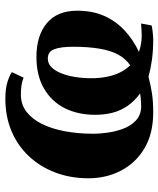

<svg xmlns="http://www.w3.org/2000/svg" viewBox="44 -640 606 735"><g transform="rotate(-90 347.5 -273.0)"><path d="M284.5 10Q202.5 10 146.2 -23.8Q90 -57.5 61 -114Q32 -170.5 32 -237.5Q32 -307.5 54.5 -366Q77 -424.5 117.8 -467.2Q158.5 -510 214 -533Q269.5 -556 335.5 -556Q376.5 -556 402.2 -547.5Q428 -539 438.5 -531L417 -486Q409 -489.5 400 -491.8Q391 -494 379.5 -495.2Q368 -496.5 351.5 -496.5Q315 -496.5 287.2 -475.5Q259.5 -454.5 240.5 -416.8Q221.5 -379 212 -328.2Q202.5 -277.5 202.5 -218Q202.5 -194.5 206.8 -164Q211 -133.5 221.8 -104.8Q232.5 -76 253 -56.5Q273.5 -37 306 -36Q313.5 -36 326.2 -36.8Q339 -37.5 357 -40Q326.5 -62.5 308.5 -89Q290.5 -115.5 282.8 -146.2Q275 -177 275 -212Q275 -278 300.5 -328.8Q326 -379.5 375.8 -408.2Q425.5 -437 496.5 -437Q578 -437 625.8 -397.2Q673.5 -357.5 673.5 -281Q673.5 -222.5 653.8 -178Q634 -133.5 599 -100.5Q564 -67.5 516 -44.5Q528.5 -40.5 544 -37.2Q559.5 -34 577 -34Q587.5 -34 601.5 -34.8Q615.5 -35.5 624.5 -36.5L617 4Q609 6 592 8Q575 10 563 10Q520 10 484.8 5Q449.5 0 421 -8Q385.5 1 355.5 5.5Q325.5 10 284.5 10ZM490.5 -393.5Q471.5 -393.5 457.5 -379.8Q443.5 -366 434 -342.2Q424.5 -318.5 419.8 -288.8Q415 -259 415 -226Q415 -198 420 -170.5Q425 -143 436 -119.5Q447 -96 464.5 -78Q490 -95.5 505.5 -124.2Q521 -153 528.2 -195.8Q535.5 -238.5 535.5 -296.5Q535.5 -344.5 526 -369Q516.5 -393.5 490.5 -393.5Z"/></g></svg>

Font: Merriweather 48pt Black
Style: Italic
Weight: 900
Italic angle: -7.8°
Version: Version 2.101